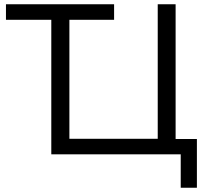

<svg xmlns="http://www.w3.org/2000/svg" viewBox="-20 -725 970 902"><path d="M829 157V0H221V-632H8V-705H516V-632H306V-73H721V-705H805V-72H905V157Z"/></svg>

Font: Nunito Sans 11pt
Style: Regular
Weight: 400
Version: Version 3.101;gftools[0.9.27]